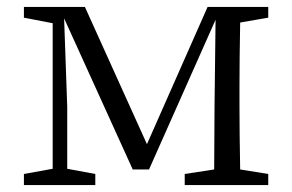

<svg xmlns="http://www.w3.org/2000/svg" viewBox="-20 -534 843 554"><path d="M49 0V-32L132 -47V-467L49 -483V-514H225L404 -118L579 -514H754V-483L673 -469Q671 -359 671 -286V-228Q671 -155 673 -45L754 -32V0H513V-32L598 -45L599 -225L602 -477L410 -45H363L165 -481L174 -225V-47L255 -32V0Z"/></svg>

Font: GenRyuMin TW R
Style: Regular
Weight: 400
Version: Version 1.501;PS 1;hotconv 16.6.51;makeotf.lib2.5.65220